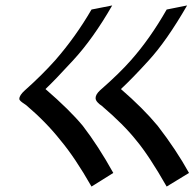

<svg xmlns="http://www.w3.org/2000/svg" viewBox="-20 -721 721 705"><path d="M316 -36Q255 -143 202 -206Q150 -272 76 -335Q75 -336 68 -340.5Q61 -345 56 -349.5Q51 -354 51 -358Q51 -371 71 -389Q134 -445 183 -500Q258 -586 316 -686L392 -701Q322 -579 248 -499Q182 -427 147 -394Q236 -317 284 -259Q341 -185 396 -86ZM592 -36Q527 -150 480 -206Q435 -263 353 -333Q346 -337 338.5 -345Q331 -353 331 -361Q331 -374 347 -389Q419 -452 461 -500Q531 -579 592 -686L667 -701Q592 -571 526 -499Q467 -434 424 -394Q506 -323 559 -259Q627 -171 674 -86Z"/></svg>

Font: Joscelyn
Style: Regular
Weight: 400
Designer: Peter S. Baker
Version: Version 1.012